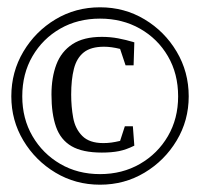

<svg xmlns="http://www.w3.org/2000/svg" viewBox="-20 -715 549 526"><path d="M254 -209Q187 -209 132 -242Q77 -275 44 -330Q11 -385 11 -451Q11 -518 44 -573.5Q77 -629 132 -662Q187 -695 254 -695Q321 -695 376 -662Q431 -629 464 -573.5Q497 -518 497 -451Q497 -385 464 -330Q431 -275 376 -242Q321 -209 254 -209ZM259 -297Q206 -297 176 -314.5Q146 -332 133.5 -367.5Q121 -403 121 -456Q121 -503 134.5 -538.5Q148 -574 178.5 -594Q209 -614 259 -614Q282 -614 303.5 -610Q325 -606 348 -599L346 -536H324L309 -581Q297 -584 286 -585.5Q275 -587 265 -587Q229 -587 209.5 -571.5Q190 -556 182.5 -526.5Q175 -497 175 -456Q175 -423 180.5 -392.5Q186 -362 205.5 -342.5Q225 -323 263 -323Q275 -323 285.5 -324.5Q296 -326 309 -329L322 -369H344L348 -316Q326 -305 306 -301Q286 -297 259 -297ZM254 -238Q315 -238 363.5 -266Q412 -294 440 -342Q468 -390 468 -451Q468 -513 440 -561Q412 -609 363.5 -636.5Q315 -664 254 -664Q193 -664 145 -636.5Q97 -609 69 -561Q41 -513 41 -451Q41 -390 69 -342Q97 -294 145 -266Q193 -238 254 -238Z"/></svg>

Font: Manuale Light
Style: Italic
Weight: 300
Italic angle: -11°
Version: Version 1.002